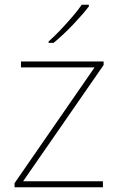

<svg xmlns="http://www.w3.org/2000/svg" viewBox="-20 -786 496 806"><path d="M412 0H41V-17L377 -503H68V-528H415V-513L77 -25H412ZM353 -759Q327 -725 286 -682Q245 -639 205 -606H184V-612Q207 -632 233.5 -660Q260 -688 284.5 -716.5Q309 -745 323 -766H353Z"/></svg>

Font: Noto Sans Myanmar Thin
Style: Regular
Weight: 100
Designer: Monotype Design Team
Foundry: Monotype Imaging Inc.
Version: Version 2.107; ttfautohint (v1.8.4.7-5d5b)